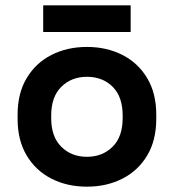

<svg xmlns="http://www.w3.org/2000/svg" viewBox="-20 -686 652 720"><path d="M46 -240V-256Q46 -336 80 -393Q114 -450 173 -480Q232 -510 306 -510Q380 -510 439 -480Q498 -450 532 -393Q566 -336 566 -256V-240Q566 -160 532 -103Q498 -46 439 -16Q380 14 306 14Q232 14 173 -16Q114 -46 80 -103Q46 -160 46 -240ZM440 -243V-253Q440 -323 402.5 -360.5Q365 -398 306 -398Q248 -398 210 -360.5Q172 -323 172 -253V-243Q172 -173 210 -135.5Q248 -98 306 -98Q364 -98 402 -135.5Q440 -173 440 -243ZM142 -566V-666H470V-566Z"/></svg>

Font: Space 7353
Style: Regular
Weight: 400
Designer: Christine Claussen + Ruben Lyon  (Space 7353)
Version: Version 1.000;FEAKit 1.0